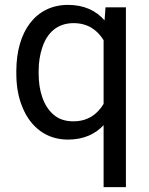

<svg xmlns="http://www.w3.org/2000/svg" viewBox="-20 -558 608 781"><path d="M46.4 -258.3C46.4 -207 54.7 -161.1 71.8 -120.6C105 -40 169.4 9.8 255.9 9.8C318.4 9.8 366.2 -11.2 401.4 -48.8V203.1H492.2V-528.3H409.2L405.3 -475.1C370.1 -515.6 320.8 -538.1 256.8 -538.1C125 -538.1 46.4 -429.7 46.4 -268.6ZM137.2 -268.6C137.2 -303.7 142.1 -335.9 152.3 -365.7C171.9 -424.8 213.4 -463.9 279.3 -463.9C337.9 -463.9 376.5 -435.1 401.4 -394.5V-135.3C376.5 -94.2 338.4 -64.5 278.3 -64.5C245.6 -64.5 219.2 -73.2 198.2 -91.3C156.7 -126.5 137.2 -188.5 137.2 -258.3Z"/></svg>

Font: Vazirmatn
Style: Regular
Weight: 400
Designer: Saber Rastikerdar
Foundry: Saber Rastikerdar
Version: Version 33.003